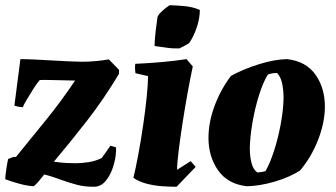

<svg xmlns="http://www.w3.org/2000/svg" viewBox="-24 -702 1284 734"><path d="M334 12Q299 12 270.5 4.5Q242 -3 217 -12Q198 -19 180 -25Q162 -31 145 -35Q135 -22 124.5 -9.5Q114 3 105 10Q82 9 52 1Q22 -7 -4 -17Q-4 -26 -0.5 -51Q3 -76 7 -94Q17 -99 28 -102H37Q98 -177 154 -246Q210 -315 263 -394Q213 -395 175 -396Q137 -397 128 -396Q118 -385 104 -363Q90 -341 78 -320.5Q66 -300 63 -292Q46 -293 31 -298L54 -476Q75 -476 106.5 -474.5Q138 -473 173 -471Q208 -469 239 -467.5Q270 -466 289 -466Q316 -466 343 -468.5Q370 -471 392 -475L431 -435V-420Q373 -323 307.5 -239Q242 -155 182 -84Q208 -80 228 -79Q248 -78 265 -78Q288 -78 314.5 -82Q341 -86 365 -98Q373 -109 381.5 -121Q390 -133 398 -145L419 -139Q421 -130 418 -106Q415 -82 405 -54.5Q395 -27 377.5 -7.5Q360 12 334 12Z M542 -411 494 -422Q491 -440 493 -458Q540 -460 592 -464.5Q644 -469 689 -476L713 -448Q704 -406 693.5 -348.5Q683 -291 674 -232.5Q665 -174 659 -126Q653 -78 653 -53L705 -86L724 -64L651 12Q627 12 597 10Q567 8 537.5 0.5Q508 -7 486 -22Q495 -59 505 -113Q515 -167 523.5 -225Q532 -283 537 -333Q542 -383 542 -411ZM567 -526Q567 -540 569 -562.5Q571 -585 574 -605.5Q577 -626 578 -636Q580 -644 590 -654Q600 -664 610.5 -672Q621 -680 624 -682Q642 -682 677.5 -679Q713 -676 740 -664Q740 -633 728.5 -598Q717 -563 699 -537Q691 -532 681.5 -527Q672 -522 662 -517Q638 -516 614.5 -519.5Q591 -523 567 -526Z M920 10Q847 2 810 -50.5Q773 -103 773 -175Q773 -234 796 -296.5Q819 -359 859 -412Q909 -439 967.5 -457Q1026 -475 1073 -476Q1146 -468 1182.5 -416Q1219 -364 1218 -290Q1217 -231 1191.5 -166Q1166 -101 1123 -50Q1082 -24 1025.5 -7.5Q969 9 920 10ZM959 -43Q967 -43 976.5 -44.5Q986 -46 991 -48Q1008 -77 1023.5 -125Q1039 -173 1049 -226.5Q1059 -280 1060 -325Q1060 -358 1054.5 -383.5Q1049 -409 1035 -423Q1016 -423 1000 -417Q982 -388 966.5 -339Q951 -290 941.5 -235.5Q932 -181 931 -136Q931 -104 937.5 -79Q944 -54 959 -43Z"/></svg>

Font: Labrada ExtraBold
Style: Italic
Weight: 800
Italic angle: -7°
Designer: Mercedes Jáuregui
Foundry: Omnibus-Type Team
Version: Version 1.000; ttfautohint (v1.8.4.7-5d5b)